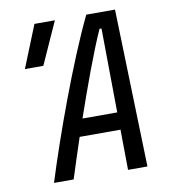

<svg xmlns="http://www.w3.org/2000/svg" viewBox="-79 -763 744 832"><g transform="rotate(-10 293.0 -347.0)"><path d="M178.2 0C193.8 -49.8 213.9 -111.3 235.8 -177.2H415.5L417.5 0H502.9L482.4 -693.8H356C264.6 -504.4 151.9 -193.8 91.8 0ZM261.7 -253.4C308.1 -387.7 359.4 -528.8 401.9 -623.5H410.6L414.6 -253.4ZM53.2 -507.8H134.3L217.8 -693.4H127.9Z"/></g></svg>

Font: Cascadia Mono SemiLight
Style: Italic
Weight: 350
Italic angle: -10°
Monospace: yes
Designer: Aaron Bell
Foundry: Saja Typeworks
Version: Version 2404.023